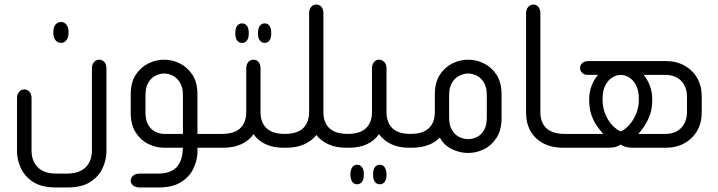

<svg xmlns="http://www.w3.org/2000/svg" viewBox="-20 -651 3165 846"><path d="M249 -462Q233 -462 224 -474.5Q215 -487 215 -506V-510Q215 -530 224 -542Q233 -554 249 -554Q264 -554 273 -542Q282 -530 282 -510V-505Q282 -487 273 -474.5Q264 -462 249 -462ZM278 175H226Q164 175 126.5 151Q89 127 72 90Q55 53 55 16V-219Q55 -236 64.5 -246.5Q74 -257 87 -257Q101 -257 110 -246.5Q119 -236 119 -219V16Q119 28 123 44.5Q127 61 138.5 77Q150 93 172 103.5Q194 114 231 114H272Q309 114 331.5 103.5Q354 93 365.5 77Q377 61 381 44.5Q385 28 385 16V-350Q385 -367 394.5 -377.5Q404 -388 417 -388Q431 -388 440 -377.5Q449 -367 449 -350V16Q449 53 432 90Q415 127 377.5 151Q340 175 278 175Z M963 0H850V25Q848 60 830.5 95Q813 130 776 152.5Q739 175 679 175H595Q578 175 567 166.5Q556 158 556 145Q556 131 567 122.5Q578 114 595 114H673Q708 114 730 104.5Q752 95 763 80Q774 65 778.5 50Q783 35 784 25L786 0H703Q668 0 634 -16.5Q600 -33 578 -67Q556 -101 556 -153V-235Q556 -288 578 -321.5Q600 -355 634 -371.5Q668 -388 703 -388Q739 -388 772.5 -371.5Q806 -355 828 -321.5Q850 -288 850 -235V-61H963ZM786 -61V-231Q786 -266 773 -287Q760 -308 741.5 -317.5Q723 -327 704 -327Q685 -327 665.5 -317.5Q646 -308 633.5 -287Q621 -266 621 -231V-156Q621 -121 633.5 -100Q646 -79 665.5 -70Q685 -61 704 -61Z M1047 -462Q1033 -462 1025 -472.5Q1017 -483 1017 -502V-507Q1017 -527 1025 -537.5Q1033 -548 1047 -548Q1060 -548 1068 -537.5Q1076 -527 1076 -507V-502Q1076 -483 1068 -472.5Q1060 -462 1047 -462ZM1146 -462Q1133 -462 1125 -472.5Q1117 -483 1117 -502V-507Q1117 -527 1125 -537.5Q1133 -548 1146 -548Q1159 -548 1167 -537.5Q1175 -527 1175 -507V-502Q1175 -483 1167 -472.5Q1159 -462 1146 -462ZM1241 -61V0H1229Q1183 0 1149.5 -16Q1116 -32 1097 -60Q1078 -32 1044 -16Q1010 0 964 0H952V-61H958Q1012 -61 1038.5 -86Q1065 -111 1065 -157V-350Q1065 -367 1074 -377.5Q1083 -388 1097 -388Q1111 -388 1119.5 -377.5Q1128 -367 1128 -350V-157Q1128 -111 1154.5 -86Q1181 -61 1235 -61Z M1518 -61V0H1506Q1460 0 1426.5 -15.5Q1393 -31 1374 -56Q1355 -31 1321 -15.5Q1287 0 1241 0H1229V-61H1235Q1289 -61 1315.5 -86Q1342 -111 1342 -157V-593Q1342 -610 1351 -620.5Q1360 -631 1374 -631Q1388 -631 1396.5 -620.5Q1405 -610 1405 -593V-157Q1405 -111 1431.5 -86Q1458 -61 1512 -61Z M1795 -61V0H1783Q1737 0 1703.5 -16Q1670 -32 1650 -60Q1631 -32 1597.5 -16Q1564 0 1518 0H1506V-61H1512Q1566 -61 1592.5 -86Q1619 -111 1619 -157V-350Q1619 -367 1628 -377.5Q1637 -388 1650 -388Q1664 -388 1673.5 -377.5Q1683 -367 1683 -350V-157Q1683 -111 1709 -86Q1735 -61 1789 -61ZM1553 75Q1567 75 1575 85.5Q1583 96 1583 115V121Q1583 140 1575 150.5Q1567 161 1553 161Q1540 161 1532.5 150.5Q1525 140 1524 121V115Q1525 96 1532.5 85.5Q1540 75 1553 75ZM1653 75Q1667 75 1674.5 85.5Q1682 96 1683 115V121Q1683 140 1675 150.5Q1667 161 1653 161Q1640 161 1632 150.5Q1624 140 1624 121V115Q1624 96 1632 85.5Q1640 75 1653 75Z M1783 0V-61H1789Q1843 -61 1869.5 -86Q1896 -111 1896 -157V-235Q1896 -288 1918 -321.5Q1940 -355 1973.5 -371.5Q2007 -388 2043 -388Q2079 -388 2112.5 -371.5Q2146 -355 2168 -321.5Q2190 -288 2190 -235V-130Q2190 -78 2168 -44Q2146 -10 2112.5 6.5Q2079 23 2043 23Q2006 23 1971 6Q1936 -11 1918 -45Q1899 -24 1867 -12Q1835 0 1795 0ZM2125 -133V-231Q2125 -266 2112.5 -287Q2100 -308 2081 -317.5Q2062 -327 2043 -327Q2024 -327 2004.5 -317.5Q1985 -308 1972 -287Q1959 -266 1959 -231V-133Q1959 -98 1972 -77Q1985 -56 2004.5 -47Q2024 -38 2043 -38Q2062 -38 2081 -47Q2100 -56 2112.5 -77Q2125 -98 2125 -133Z M2474 0H2463Q2410 0 2373 -20Q2336 -40 2317 -74.5Q2298 -109 2298 -154V-593Q2298 -610 2307.5 -620.5Q2317 -631 2330 -631Q2344 -631 2352.5 -620.5Q2361 -610 2361 -593V-157Q2361 -111 2387.5 -86Q2414 -61 2468 -61H2474Z M2462 0V-61H2638Q2628 -72 2613 -92Q2598 -112 2587 -141.5Q2576 -171 2576 -210Q2576 -247 2587.5 -275Q2599 -303 2615 -321H2567Q2560 -321 2553 -324.5Q2546 -328 2541 -335Q2536 -342 2536 -352Q2536 -365 2546 -373.5Q2556 -382 2574 -382H2913Q2960 -382 2996 -362Q3032 -342 3052 -307Q3072 -272 3072 -226V-156Q3072 -110 3052 -75Q3032 -40 2996 -20Q2960 0 2913 0H2775Q2751 0 2738 -3.5Q2725 -7 2715 -14Q2705 -7 2692 -3.5Q2679 0 2655 0ZM2715 -72Q2731 -78 2749.5 -97Q2768 -116 2781.5 -146Q2795 -176 2795 -213Q2795 -252 2782.5 -275.5Q2770 -299 2752 -310Q2734 -321 2715 -321Q2697 -321 2678.5 -310Q2660 -299 2647.5 -275.5Q2635 -252 2635 -213Q2635 -176 2648 -146Q2661 -116 2680 -97Q2699 -78 2715 -72ZM2793 -61H2913Q2940 -61 2961 -72Q2982 -83 2994.5 -105Q3007 -127 3007 -158V-223Q3007 -256 2994.5 -277.5Q2982 -299 2961 -310Q2940 -321 2913 -321H2816Q2832 -303 2843 -274.5Q2854 -246 2854 -211Q2854 -171 2842.5 -141.5Q2831 -112 2817 -92Q2803 -72 2793 -61Z"/></svg>

Font: Beiruti
Style: Regular
Weight: 400
Version: Version 1.00